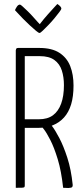

<svg xmlns="http://www.w3.org/2000/svg" viewBox="-20 -940 420 961"><path d="M81 -300Q67 -300 68.5 -304.5Q70 -309 70 -316V-683Q70 -688 70.5 -694Q71 -700 76 -700H177Q240 -700 277.5 -675.5Q315 -651 331.5 -609Q348 -567 348 -512Q348 -457 336 -417.5Q324 -378 300.5 -352Q277 -326 244.5 -313Q212 -300 172 -300ZM59 0V-688Q59 -688 60.5 -694Q62 -700 71 -700H92Q101 -700 102.5 -694Q104 -688 104 -688V-12Q104 -6 102 -3.5Q100 -1 90.5 -0.5Q81 0 59 0ZM322 1Q317 1 311 0.5Q305 0 296 0Q287 -84 269 -143Q251 -202 232 -239Q213 -276 200 -292.5Q187 -309 187 -309Q187 -309 185.5 -314.5Q184 -320 192 -324L213 -335Q221 -335 225 -329Q225 -329 240.5 -309Q256 -289 277 -249Q298 -209 317 -150.5Q336 -92 344 -14Q344 -6 340.5 -3Q337 0 322 1ZM99 -343H174Q218 -343 245 -363Q272 -383 286 -421Q300 -459 300 -514Q300 -554 289.5 -587Q279 -620 252.5 -639.5Q226 -659 179 -659H99ZM178 -775Q173 -775 160 -786Q147 -797 129.5 -813Q112 -829 95.5 -846Q79 -863 68 -875Q57 -887 55 -889Q57 -895 64 -906Q71 -917 80 -917Q83 -917 94 -907Q105 -897 119.5 -883Q134 -869 147 -854Q160 -839 169.5 -829Q179 -819 179 -819Q199 -845 219.5 -868Q240 -891 253.5 -905.5Q267 -920 267 -920Q275 -915 281 -909Q287 -903 287 -896Q287 -893 277 -879.5Q267 -866 252.5 -848.5Q238 -831 222 -814.5Q206 -798 194 -786.5Q182 -775 178 -775Z"/></svg>

Font: Yanone Kaffeesatz ExtraLight Light
Style: Regular
Weight: 300
Version: Version 2.003